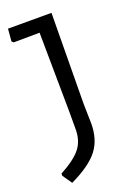

<svg xmlns="http://www.w3.org/2000/svg" viewBox="-143 -697 597 855"><g transform="rotate(-20 155.0 -269.5)"><path d="M217 -641 213 -212 215 -118Q215 -42 177 7.5Q139 57 45 102L14 57V47Q83 10 112 -26Q141 -62 141 -117V-204L137 -576L14 -575L6 -582L11 -641Z"/></g></svg>

Font: Alegreya Sans SC
Style: Regular
Weight: 400
Designer: Juan Pablo del Peral
Foundry: Huerta Tipografica
Version: Version 2.007